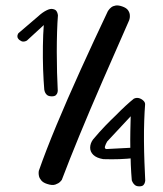

<svg xmlns="http://www.w3.org/2000/svg" viewBox="-20 -678 593 700"><path d="M151.4 -7.5Q137.2 -12.1 130.6 -20.1Q123.9 -28 122.1 -35.9Q120.4 -43.9 120.9 -49.5Q121.5 -55.1 121.5 -55.1Q146.9 -127.8 185.8 -221.4Q224.8 -315 273.1 -421.6Q321.4 -528.1 373.1 -637Q373.1 -637 376.1 -641.4Q379.1 -645.9 385.3 -651Q391.5 -656.1 401.4 -657.8Q411.2 -659.5 425.4 -654.6Q440.6 -649.4 446.6 -641Q452.5 -632.6 453.3 -623.9Q454.1 -615.1 452.4 -609.5Q450.8 -603.9 450.8 -603.9Q399.9 -488.9 353.6 -382.2Q307.2 -275.6 269.6 -184.2Q232 -92.8 205.2 -21.9Q205.2 -21.9 199.6 -15.6Q193.9 -9.4 182 -5.2Q170.1 -1.1 151.4 -7.5ZM167.5 -326.8Q155.8 -327.1 150.1 -332.9Q144.5 -338.6 142.9 -344.9Q141.4 -351.1 141.4 -351.1Q138.8 -382 137.2 -424.2Q135.8 -466.5 136.4 -509.9Q137 -553.2 139.6 -586.6L78.2 -530.2Q78.2 -530.2 74.4 -528.3Q70.5 -526.4 64.4 -526.4Q58.4 -526.4 50.6 -532.4Q43.9 -538.4 43.5 -544Q43.1 -549.6 45.1 -553.2Q47 -556.8 47 -556.8L119.2 -618.5Q134.2 -632.5 148.9 -639.9Q163.5 -647.4 172.8 -645Q182.5 -643.1 186 -637.5Q189.5 -631.9 190.4 -626.8Q191.2 -621.8 191.2 -621.8Q189.2 -596.8 188.1 -562.1Q187 -527.4 187 -488.8Q187 -450.2 188 -413.4Q189 -376.6 190.6 -347Q190.6 -347 189.8 -341.7Q188.9 -336.4 184.1 -331.4Q179.2 -326.4 167.5 -326.8ZM487.9 1.4Q476.9 1.4 471 -4.1Q465.1 -9.6 462.8 -15Q460.5 -20.4 460.5 -20.4Q458.2 -46.8 456.9 -76.9Q455.6 -107 455.1 -138.4Q454.6 -169.8 455.2 -199.3Q455.9 -228.9 456.5 -254.1L370.8 -162.2Q365.2 -152.6 362.8 -144.4Q360.4 -136.2 367.6 -134.6L467 -139.8L470 -101.8Q442.6 -98.8 415.8 -97.8Q388.9 -96.8 356.5 -97.8Q332 -101.9 320.2 -113.4Q308.5 -124.9 308.7 -140Q308.9 -155.1 318.9 -169.1Q342.2 -196.9 363.6 -219.1Q385 -241.2 402 -257.2Q420.8 -276.4 437.6 -291.9Q454.5 -307.5 468 -318.2Q478 -322.9 487.1 -320.1Q496.2 -317.4 502.9 -310.9Q509.6 -304.5 509 -296.8Q507 -271.4 505.8 -236.8Q504.6 -202.2 504.9 -163.3Q505.2 -124.4 506.6 -87.3Q507.9 -50.2 509.5 -19.5Q509.5 -19.5 508.6 -14.4Q507.8 -9.2 503.5 -3.9Q499.2 1.4 487.9 1.4Z"/></svg>

Font: Sour Gummy Black
Style: Regular
Weight: 900
Version: Version 1.000